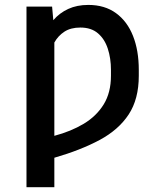

<svg xmlns="http://www.w3.org/2000/svg" viewBox="-20 -573 685 796"><path d="M201 -489.3Q226.9 -519.5 263 -536Q299 -552.6 346.2 -552.6Q414.1 -552.6 460.8 -518.6Q507.5 -484.7 531.4 -424.2Q555.4 -363.6 555.4 -283.4V-258.9Q555.4 -162.3 513.5 -98.5Q471.6 -34.8 393.1 7.3Q314.6 49.4 205.3 81V203.1H89.8V-545.5H196ZM205.3 -9.9Q274.1 -28.1 327.1 -59.8Q380 -91.6 410 -140.4Q440 -189.3 440 -258.9V-283.4Q440 -331 427 -370.9Q414.1 -410.9 386.2 -434.8Q358.3 -458.8 313.2 -458.8Q273.4 -458.8 247.2 -441.8Q220.9 -424.7 205.3 -396.7Z"/></svg>

Font: Inter Zeller Medium
Style: Regular
Weight: 500
Designer: Rasmus Andersson; Joe Bland
Foundry: zeller
Version: Version 3.015;git-dec3a8cb1